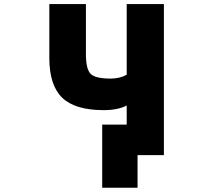

<svg xmlns="http://www.w3.org/2000/svg" viewBox="-20 -752 1040 933"><path d="M595.7 -239.3Q552.7 -216.8 483.4 -216.8Q344.7 -216.8 282.2 -277.3Q219.7 -337.9 219.7 -469.7V-732.4H397.5V-490.2Q397.5 -416 420.4 -393.1Q443.4 -370.1 517.6 -370.1Q561.5 -370.1 595.7 -388.7V-732.4H776.4V2H655.3H648.4V160.2H476.6V-146.5H595.7Z"/></svg>

Font: GenEi Gothic M Heavy
Style: Regular
Weight: 800
Designer: o_tamon (Modified); [Source Han Sans]
Ryoko NISHIZUKA  (kana & ideographs); Paul D. Hunt (Latin, Greek & Cyrillic); Wenl
Version: Version 1.1a;Original Version 1.004